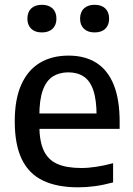

<svg xmlns="http://www.w3.org/2000/svg" viewBox="-20 -790 567 820"><path d="M313.5 10Q223.5 10 163.2 -19Q103 -48 73 -110.2Q43 -172.5 43 -272Q43 -366 70.8 -428.2Q98.5 -490.5 150 -521.5Q201.5 -552.5 273 -552.5Q343 -552.5 391.8 -521.5Q440.5 -490.5 465.8 -427.8Q491 -365 491 -269.5V-239.5H101V-305.5H412.5L392.5 -294.5Q392.5 -363.5 378.5 -404.5Q364.5 -445.5 337.5 -463.2Q310.5 -481 272 -481Q233.5 -481 205.8 -463.5Q178 -446 163 -405Q148 -364 148 -294.5V-255.5Q148 -188 166.5 -147.8Q185 -107.5 224.5 -90Q264 -72.5 327 -72.5Q358 -72.5 392 -77.8Q426 -83 463 -93V-11Q422.5 0 386 5Q349.5 10 313.5 10ZM384 -651.5Q355 -651.5 338.5 -667.2Q322 -683 322 -710Q322 -738 338.5 -753.8Q355 -769.5 384 -769.5Q413.5 -769.5 429.8 -753.8Q446 -738 446 -710Q446 -683 429.8 -667.2Q413.5 -651.5 384 -651.5ZM159 -651.5Q129.5 -651.5 113.2 -667.2Q97 -683 97 -710Q97 -738 113.2 -753.8Q129.5 -769.5 159 -769.5Q188 -769.5 204.5 -753.8Q221 -738 221 -710Q221 -683 204.5 -667.2Q188 -651.5 159 -651.5Z"/></svg>

Font: Encode Sans Condensed Thin Medium
Style: Regular
Weight: 500
Version: Version 3.002